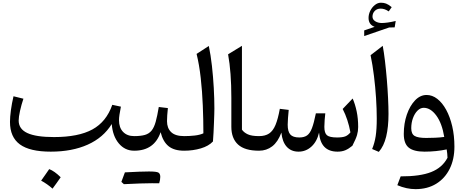

<svg xmlns="http://www.w3.org/2000/svg" viewBox="-20 -1084 3349 1381"><path d="M783.7 -191.9Q723.6 -94.2 611.1 -43.7Q498.5 6.8 345.2 6.8Q194.3 6.8 123 -45.4Q51.8 -97.7 51.8 -207Q51.8 -242.2 58.3 -290.8Q64.9 -339.4 77.1 -391.6L148.4 -374Q133.8 -330.6 124 -286.4Q114.3 -242.2 114.3 -216.8Q114.3 -156.2 176.5 -127.2Q238.8 -98.1 368.2 -98.1Q544.4 -98.1 644.8 -153.1Q745.1 -208 787.6 -330.1L849.6 -316.9Q842.8 -282.2 839.4 -259.3Q835.9 -236.3 835.9 -219.2Q835.9 -166 865.2 -135.5Q894.5 -105 944.8 -105H945.3V0H944.8Q878.4 0 834.5 -52.5Q790.5 -105 783.7 -191.9ZM334 132.3Q372.1 147 416.5 190.9Q402.3 211.4 387.9 231.7Q373.5 252 357.9 272.9Q320.8 239.7 275.9 215.3Q291 193.8 305.2 173.8Q319.3 153.8 334 132.3Z M1073.2 233.9Q1004.9 233.9 871.1 240.7L853 224.1Q859.9 206.1 866 189.2Q872.1 172.4 878.4 155.8Q996.1 149.4 1051.5 149.4Q1106.9 149.4 1119.9 157.7Q1132.8 166 1132.8 188Q1132.8 210 1125 234.4ZM945.3 0Q928.7 0 928.7 -33.2V-71.8Q928.7 -105 945.3 -105Q992.2 -105 1022 -113.5Q1051.8 -122.1 1070.1 -144.5Q1088.4 -167 1099.9 -208.3Q1111.3 -249.5 1122.1 -314.5L1187.5 -306.6Q1184.6 -279.3 1182.9 -255.4Q1181.2 -231.4 1181.2 -212.4Q1181.2 -162.6 1210.9 -133.8Q1240.7 -105 1304.2 -105H1304.7V0H1304.2Q1232.4 0 1192.4 -32.5Q1152.3 -64.9 1135.3 -133.3Q1089.8 0 945.3 0Z M1481.9 -753.4Q1495.6 -688.5 1504.4 -609.9Q1513.2 -531.2 1517.6 -451.7Q1522 -372.1 1522 -303.7Q1522 -290.5 1521.2 -262.7Q1520.5 -234.9 1519 -200Q1517.6 -165 1515.9 -129.9Q1514.2 -94.7 1511.7 -66.4Q1480.5 -33.2 1424.3 -16.6Q1368.2 0 1304.7 0Q1288.1 0 1288.1 -33.2V-71.8Q1288.1 -105 1304.7 -105Q1342.8 -105 1380.1 -109.1Q1417.5 -113.3 1442.9 -125Q1442.9 -222.2 1438.7 -324.5Q1434.6 -426.8 1423.8 -522.9Q1413.1 -619.1 1394 -696.3Z M1720.2 -754.4V-151.4Q1734.9 -130.4 1762.7 -117.7Q1790.5 -105 1842.8 -105H1843.3V0H1842.8Q1740.7 0 1692.4 -44.2Q1644 -88.4 1644 -172.4V-380.9Q1644 -565.4 1620.6 -693.4Z M2408.2 6.8Q2285.2 6.8 2274.9 -130.4Q2259.8 -65.4 2219.7 -29.3Q2179.7 6.8 2127.4 6.8Q2074.2 6.8 2042.2 -28.6Q2010.3 -64 2003.9 -130.4Q1979 -63 1938 -31.5Q1897 0 1843.3 0Q1826.7 0 1826.7 -33.2V-71.8Q1826.7 -105 1843.3 -105Q1887.7 -105 1915.8 -123.8Q1943.8 -142.6 1961.7 -185.5Q1979.5 -228.5 1992.7 -301.3L2056.6 -293.5Q2053.7 -266.6 2051.5 -235.4Q2049.3 -204.1 2049.3 -187Q2049.3 -138.2 2068.1 -116.7Q2086.9 -95.2 2132.8 -95.2Q2167.5 -95.2 2188.5 -109.9Q2209.5 -124.5 2223.9 -162.4Q2238.3 -200.2 2252 -269H2319.8Q2317.4 -252.4 2315.2 -221.9Q2313 -191.4 2313 -171.9Q2313 -127 2331.8 -111.1Q2350.6 -95.2 2404.8 -95.2Q2443.4 -95.2 2463.4 -103Q2483.4 -110.8 2500.5 -131.8Q2483.4 -225.6 2444.8 -300.3L2516.6 -375.5Q2534.7 -334 2545.4 -282.7Q2556.2 -231.4 2556.2 -170.4Q2556.2 -140.6 2548.1 -112.8Q2540 -85 2514.6 -35.6Q2488.3 -13.7 2463.9 -3.4Q2439.5 6.8 2408.2 6.8Z M2732.9 -754.4Q2741.2 -710.4 2748.8 -647.2Q2756.3 -584 2762.2 -514.2Q2768.1 -444.3 2771.2 -378.7Q2774.4 -313 2774.4 -264.6Q2774.4 -170.4 2757.6 -101.3Q2740.7 -32.2 2704.6 8.3L2656.7 -12.2Q2674.3 -54.7 2682.1 -104Q2689.9 -153.3 2689.9 -231.4Q2689.9 -300.8 2684.8 -379.4Q2679.7 -458 2669.9 -537.1Q2660.2 -616.2 2645.5 -687ZM2659.2 -964.4Q2659.2 -943.4 2679.2 -930.9Q2699.2 -918.5 2726.1 -918.5Q2764.6 -918.5 2826.2 -933.1L2818.8 -887.2L2778.8 -886.2L2599.6 -824.7V-865.2L2674.8 -891.1Q2630.9 -906.7 2630.9 -955.1Q2630.9 -981.4 2643.3 -1006.6Q2655.8 -1031.7 2676.3 -1048.1Q2696.8 -1064.5 2719.7 -1064.5Q2740.2 -1064.5 2756.8 -1058.3Q2773.4 -1052.2 2797.4 -1032.7L2775.9 -1002Q2759.3 -1013.2 2745.4 -1017.6Q2731.4 -1022 2718.3 -1022Q2690.9 -1022 2675 -1004.9Q2659.2 -987.8 2659.2 -964.4Z M2968.8 276.4Q2903.8 276.4 2837.9 248L2861.8 184.6Q3002 185.1 3081.8 153.3Q3161.6 121.6 3198.7 50.8Q3198.2 34.7 3196.8 21Q3195.3 7.3 3192.9 -9.3Q3156.2 -1.5 3115.5 2.7Q3074.7 6.8 3033.2 6.8Q2956.1 6.8 2920.2 -22Q2884.3 -50.8 2884.3 -120.6Q2884.3 -195.8 2906.2 -259.5Q2928.2 -323.2 2965.3 -362.1Q3002.4 -400.9 3048.3 -400.9Q3089.4 -400.9 3125.5 -372.8Q3161.6 -344.7 3189.2 -294.2Q3216.8 -243.7 3232.7 -176Q3248.5 -108.4 3248.5 -28.8Q3248.5 61.5 3214.4 130.4Q3180.2 199.2 3117.4 237.8Q3054.7 276.4 2968.8 276.4ZM3175.3 -99.1Q3159.2 -197.3 3118.2 -252.9Q3077.1 -308.6 3027.8 -308.6Q3003.4 -308.6 2982.9 -288.1Q2962.4 -267.6 2950.2 -234.1Q2938 -200.7 2938 -161.6Q2938 -120.6 2962.4 -106.2Q2986.8 -91.8 3044.9 -91.8Q3075.2 -91.8 3109.6 -93.3Q3144 -94.7 3175.3 -99.1Z"/></svg>

Font: Pinar-FD Medium
Style: Regular
Weight: 500
Designer: Amin Abedi
Version: Version 3.000